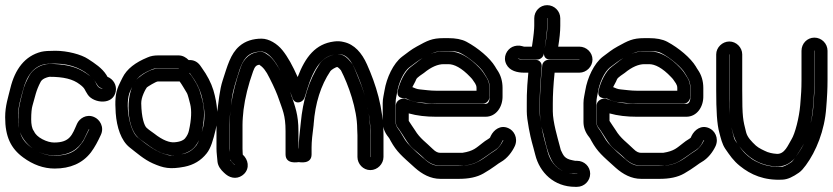

<svg xmlns="http://www.w3.org/2000/svg" viewBox="-21 -667 3231 745"><path d="M325 -166V-165L304 -123C302 -118 296 -112 292 -106C272 -78 241 -63 191 -63C160 -63 130 -73 99 -96C76 -113 63 -131 57 -154C74 -106 127 -64 189 -64C248 -64 282 -87 304 -125C309 -134 324 -169 325 -166ZM300 -391C266 -411 223 -419 171 -419C138 -419 106 -398 93 -374C81 -352 72 -332 68 -314C59 -277 50 -254 50 -204C50 -192 51 -181 53 -170C50 -183 49 -197 49 -212C49 -255 59 -282 67 -313C83 -378 112 -408 151 -418C156 -419 171 -420 194 -420C258 -420 304 -396 334 -367C349 -353 350 -347 359 -334C364 -327 370 -326 378 -323C360 -323 355 -337 350 -347C341 -365 320 -379 300 -391ZM288 -340C311 -323 306 -319 320 -299C343 -266 418 -258 428 -312C433 -336 419 -360 396 -369C395 -370 393 -374 392 -376C375 -403 347 -421 321 -438C294 -456 240 -470 194 -470C169 -470 152 -469 139 -466C76 -450 37 -399 19 -324C11 -290 -1 -257 -1 -212C-1 -137 21 -91 69 -56C107 -28 148 -13 191 -13C251 -13 299 -33 332 -76C347 -96 359 -119 370 -143C385 -174 366 -204 344 -213C314 -226 287 -207 278 -187C259 -144 251 -114 189 -114C176 -114 160 -118 143 -127C126 -136 117 -146 112 -155C112 -156 111 -158 110 -159C103 -168 100 -185 100 -204C100 -229 102 -247 105 -257C116 -294 118 -314 137 -350C140 -355 144 -359 152 -363C163 -368 171 -369 171 -369C226 -369 262 -360 288 -340Z M684 -382C685 -382 714 -384 715 -384L722 -374C741 -348 752 -325 759 -303C773 -254 776 -213 768 -177C759 -137 748 -112 741 -103C726 -84 709 -73 686 -69C659 -64 639 -63 632 -65C584 -76 546 -108 513 -134C482 -158 462 -265 484 -313C503 -354 511 -374 569 -398C576 -401 584 -402 592 -402H672C673 -401 673 -402 673 -401C674 -394 678 -386 684 -382ZM672 -452H592C578 -452 564 -450 551 -444C505 -425 471 -400 454 -365C449 -354 443 -344 439 -334C426 -304 425 -275 428 -228C432 -173 449 -121 482 -95C509 -74 538 -48 572 -33C613 -15 638 -9 695 -20C730 -27 759 -44 781 -72C797 -92 806 -123 816 -165C827 -211 823 -262 807 -317C798 -346 783 -375 762 -404L755 -414C744 -428 730 -435 711 -434C701 -444 688 -452 672 -452ZM674 -402C673 -401 672 -401 672 -401H592C565 -401 531 -378 516 -365C463 -320 467 -176 515 -133C525 -124 537 -117 547 -109C586 -79 623 -61 661 -65C692 -68 720 -78 737 -100C749 -116 757 -132 761 -149C772 -198 774 -239 765 -275C762 -285 760 -294 757 -304C750 -331 736 -352 722 -373L714 -383V-384C714 -384 713 -431 674 -402ZM676 -351C685 -339 695 -321 703 -308C709 -299 713 -276 717 -263C723 -239 722 -204 712 -160C710 -151 706 -141 697 -130C693 -125 682 -117 657 -115C638 -113 611 -122 577 -149C568 -156 559 -161 548 -171C539 -179 528 -210 527 -266C527 -278 530 -290 536 -304C542 -318 548 -327 549 -328C551 -330 584 -351 592 -351H672Z M1288 -457C1294 -457 1299 -457 1303 -456C1323 -452 1340 -436 1357 -397C1388 -329 1417 -239 1417 -142V-58L1416 -57V-58V-142C1416 -227 1399 -294 1371 -361C1357 -394 1352 -412 1342 -424C1328 -441 1314 -457 1288 -457ZM873 -236C871 -218 870 -200 870 -183V-90C870 -70 865 -50 883 -34L891 -27C887 -27 874 -44 873 -45C872 -58 869 -76 869 -90V-183C869 -198 871 -220 873 -236ZM1275 -455C1252 -450 1230 -436 1219 -419C1177 -355 1154 -277 1146 -190C1142 -151 1138 -121 1138 -95C1138 -93 1137 -88 1137 -88V-158C1137 -223 1124 -254 1108 -301C1096 -336 1055 -430 1020 -453L1008 -461C1004 -464 997 -466 991 -466C953 -466 925 -441 913 -406C895 -355 882 -305 875 -257C876 -264 877 -272 878 -280C882 -317 896 -356 904 -382C914 -417 927 -439 940 -450C953 -461 970 -467 993 -467C1005 -467 1020 -459 1036 -440C1055 -418 1072 -384 1092 -339C1103 -313 1111 -297 1112 -293C1118 -259 1154 -266 1161 -289C1164 -298 1167 -307 1170 -318C1198 -410 1232 -447 1275 -455ZM1366 -142V-58C1366 -31 1388 -7 1416 -7C1444 -7 1467 -31 1467 -58V-142C1467 -249 1437 -341 1403 -417C1383 -462 1354 -495 1313 -504C1301 -507 1289 -508 1275 -506C1204 -497 1164 -447 1134 -368C1115 -411 1096 -446 1075 -472C1055 -497 1023 -517 994 -517C961 -517 931 -508 908 -488C873 -458 861 -410 843 -355C831 -319 827 -270 821 -227C820 -210 819 -196 819 -183V-90C819 -74 822 -54 823 -39C825 -22 836 -8 848 3L856 10C866 18 878 23 891 23C904 23 917 17 926 8C949 -15 942 -48 921 -67C921 -71 920 -80 920 -90V-183C920 -202 922 -221 924 -241C930 -288 942 -337 961 -390C968 -410 974 -414 985 -416C999 -407 1011 -393 1025 -364C1044 -327 1055 -300 1060 -285C1075 -241 1087 -221 1087 -158V-68C1087 -28 1135 -38 1138 -38C1141 -38 1188 -28 1188 -68V-95C1188 -117 1191 -146 1196 -183V-185C1202 -267 1224 -336 1261 -391C1264 -396 1282 -407 1288 -407C1289 -406 1294 -404 1302 -394C1330 -340 1365 -244 1365 -167C1365 -158 1366 -150 1366 -142Z M1515 -258V-194C1515 -177 1523 -172 1529 -163C1546 -139 1561 -108 1582 -90C1596 -78 1611 -66 1623 -54C1641 -36 1663 -24 1688 -24H1775H1779C1803 -27 1822 -33 1837 -42C1863 -58 1877 -70 1902 -86C1914 -94 1922 -105 1928 -119C1929 -122 1931 -123 1932 -124V-123C1932 -123 1932 -122 1931 -121C1924 -106 1913 -91 1897 -81C1856 -56 1832 -23 1759 -23H1688C1664 -23 1644 -32 1624 -52L1622 -53C1583 -86 1559 -111 1551 -124C1543 -136 1533 -156 1524 -167C1517 -176 1514 -184 1514 -194V-267C1514 -285 1518 -295 1520 -309C1525 -342 1544 -389 1569 -407C1590 -422 1599 -431 1621 -443C1647 -458 1667 -465 1673 -466C1685 -468 1694 -469 1700 -469H1719C1742 -469 1757 -466 1766 -461C1803 -442 1846 -404 1857 -384C1867 -366 1879 -355 1879 -326V-294C1879 -281 1877 -264 1863 -264H1671C1664 -264 1658 -265 1652 -265C1618 -265 1589 -270 1563 -280C1563 -280 1549 -285 1548 -285C1530 -285 1515 -273 1515 -258ZM1671 -214H1863C1904 -214 1930 -252 1929 -295V-326C1929 -352 1922 -376 1908 -396C1905 -400 1903 -404 1900 -409C1880 -442 1834 -481 1789 -505C1770 -515 1746 -519 1719 -519H1700C1655 -519 1637 -509 1597 -487C1573 -474 1561 -463 1539 -447C1505 -421 1479 -365 1471 -316C1469 -301 1464 -286 1464 -267V-194C1464 -172 1472 -152 1486 -135C1488 -133 1491 -128 1495 -120C1519 -77 1537 -63 1589 -16C1617 9 1650 27 1688 27H1759C1797 27 1829 21 1855 6C1872 -4 1888 -14 1900 -23C1911 -31 1918 -36 1922 -38C1947 -52 1966 -77 1977 -101C1990 -132 1973 -161 1951 -170C1921 -183 1895 -164 1883 -139C1880 -133 1883 -134 1874 -128C1864 -122 1857 -117 1851 -112C1826 -93 1817 -81 1773 -74H1688C1679 -74 1670 -77 1658 -89C1633 -114 1608 -130 1589 -162C1581 -175 1572 -186 1565 -198V-227C1597 -218 1632 -214 1671 -214ZM1547 -286C1551 -286 1556 -285 1563 -281C1576 -275 1590 -271 1605 -270C1628 -268 1647 -265 1671 -265H1853C1868 -265 1878 -279 1878 -290V-326C1878 -339 1875 -353 1868 -364C1858 -380 1853 -389 1840 -403C1801 -444 1762 -468 1719 -468H1700C1663 -468 1627 -451 1592 -422C1589 -420 1583 -415 1575 -409C1549 -391 1530 -347 1523 -317C1522 -314 1514 -286 1547 -286ZM1579 -329C1583 -338 1590 -348 1594 -359C1597 -367 1619 -380 1624 -384C1653 -408 1679 -418 1700 -418H1719C1741 -418 1770 -404 1804 -368C1810 -362 1813 -358 1814 -356C1818 -349 1828 -340 1828 -326V-315H1671C1648 -315 1631 -318 1609 -320C1596 -321 1589 -325 1579 -329Z M2102 -597H2103V-596V-567C2103 -542 2098 -508 2090 -466C2089 -459 2087 -436 2115 -436H2227H2228C2227 -436 2227 -435 2227 -435H2108C2095 -435 2084 -425 2083 -413C2077 -355 2074 -306 2074 -265V-235C2074 -222 2075 -208 2077 -194C2074 -212 2073 -226 2073 -235V-265C2073 -284 2074 -306 2075 -332L2081 -408C2082 -419 2076 -435 2056 -435H2013C1994 -435 1988 -440 1988 -440H1989C1998 -437 2005 -436 2013 -436H2064C2076 -436 2087 -446 2089 -457C2098 -513 2102 -548 2102 -567V-596ZM2219 7V8H2218H2211C2200 8 2186 5 2167 -2C2135 -14 2113 -44 2104 -78C2092 -125 2090 -124 2080 -176C2082 -168 2084 -161 2086 -153C2099 -102 2101 -83 2118 -48C2133 -16 2168 7 2211 7H2218ZM2102 -647C2074 -647 2052 -624 2052 -596V-567C2052 -556 2050 -530 2043 -486H2013C2011 -486 2009 -487 2005 -488C1992 -492 1978 -490 1967 -485C1946 -475 1929 -446 1944 -417C1957 -392 1986 -385 2013 -385H2029L2025 -336C2023 -308 2023 -285 2023 -265V-235C2023 -218 2026 -196 2031 -169C2041 -116 2044 -114 2056 -66C2073 2 2128 58 2211 58H2218C2246 58 2269 35 2269 7C2269 -21 2246 -43 2218 -43H2211C2211 -43 2207 -44 2201 -45C2169 -51 2165 -64 2155 -85C2155 -85 2153 -93 2150 -104C2143 -131 2124 -194 2124 -235V-265C2124 -298 2126 -337 2131 -385H2227C2255 -385 2278 -409 2278 -436C2278 -463 2255 -486 2227 -486H2145C2150 -517 2153 -544 2153 -567V-596C2153 -624 2130 -647 2102 -647Z M2294 -258V-194C2294 -177 2302 -172 2308 -163C2325 -139 2340 -108 2361 -90C2375 -78 2390 -66 2402 -54C2420 -36 2442 -24 2467 -24H2554H2558C2582 -27 2601 -33 2616 -42C2642 -58 2656 -70 2681 -86C2693 -94 2701 -105 2707 -119C2708 -122 2710 -123 2711 -124V-123C2711 -123 2711 -122 2710 -121C2703 -106 2692 -91 2676 -81C2635 -56 2611 -23 2538 -23H2467C2443 -23 2423 -32 2403 -52L2401 -53C2362 -86 2338 -111 2330 -124C2322 -136 2312 -156 2303 -167C2296 -176 2293 -184 2293 -194V-267C2293 -285 2297 -295 2299 -309C2304 -342 2323 -389 2348 -407C2369 -422 2378 -431 2400 -443C2426 -458 2446 -465 2452 -466C2464 -468 2473 -469 2479 -469H2498C2521 -469 2536 -466 2545 -461C2582 -442 2625 -404 2636 -384C2646 -366 2658 -355 2658 -326V-294C2658 -281 2656 -264 2642 -264H2450C2443 -264 2437 -265 2431 -265C2397 -265 2368 -270 2342 -280C2342 -280 2328 -285 2327 -285C2309 -285 2294 -273 2294 -258ZM2450 -214H2642C2683 -214 2709 -252 2708 -295V-326C2708 -352 2701 -376 2687 -396C2684 -400 2682 -404 2679 -409C2659 -442 2613 -481 2568 -505C2549 -515 2525 -519 2498 -519H2479C2434 -519 2416 -509 2376 -487C2352 -474 2340 -463 2318 -447C2284 -421 2258 -365 2250 -316C2248 -301 2243 -286 2243 -267V-194C2243 -172 2251 -152 2265 -135C2267 -133 2270 -128 2274 -120C2298 -77 2316 -63 2368 -16C2396 9 2429 27 2467 27H2538C2576 27 2608 21 2634 6C2651 -4 2667 -14 2679 -23C2690 -31 2697 -36 2701 -38C2726 -52 2745 -77 2756 -101C2769 -132 2752 -161 2730 -170C2700 -183 2674 -164 2662 -139C2659 -133 2662 -134 2653 -128C2643 -122 2636 -117 2630 -112C2605 -93 2596 -81 2552 -74H2467C2458 -74 2449 -77 2437 -89C2412 -114 2387 -130 2368 -162C2360 -175 2351 -186 2344 -198V-227C2376 -218 2411 -214 2450 -214ZM2326 -286C2330 -286 2335 -285 2342 -281C2355 -275 2369 -271 2384 -270C2407 -268 2426 -265 2450 -265H2632C2647 -265 2657 -279 2657 -290V-326C2657 -339 2654 -353 2647 -364C2637 -380 2632 -389 2619 -403C2580 -444 2541 -468 2498 -468H2479C2442 -468 2406 -451 2371 -422C2368 -420 2362 -415 2354 -409C2328 -391 2309 -347 2302 -317C2301 -314 2293 -286 2326 -286ZM2358 -329C2362 -338 2369 -348 2373 -359C2376 -367 2398 -380 2403 -384C2432 -408 2458 -418 2479 -418H2498C2520 -418 2549 -404 2583 -368C2589 -362 2592 -358 2593 -356C2597 -349 2607 -340 2607 -326V-315H2450C2427 -315 2410 -318 2388 -320C2375 -321 2368 -325 2358 -329Z M3139 -471C3139 -471 3140 -471 3140 -470V-357C3140 -318 3138 -294 3137 -281L3135 -254C3132 -210 3121 -174 3110 -140C3097 -100 3084 -83 3067 -59C3076 -72 3085 -86 3093 -100C3113 -132 3130 -198 3134 -255L3136 -280C3137 -297 3139 -321 3139 -357V-470ZM2848 -99C2879 -58 2922 -26 2989 -21C3018 -19 3044 -31 3063 -53C3057 -46 3053 -40 3050 -38C3030 -24 3016 -20 3014 -20C2983 -18 2956 -23 2934 -31C2912 -41 2905 -42 2882 -61C2864 -76 2858 -85 2848 -99ZM2808 -456H2809V-317C2809 -243 2810 -200 2816 -177C2825 -145 2826 -133 2840 -110C2834 -119 2829 -123 2826 -136C2813 -185 2808 -212 2808 -317ZM2758 -456V-317C2758 -238 2761 -185 2770 -153C2776 -130 2781 -108 2793 -90C2811 -64 2824 -44 2850 -23C2892 11 2944 34 3016 30C3036 29 3056 19 3079 3C3089 -4 3097 -14 3106 -26C3145 -79 3179 -160 3185 -250L3187 -276C3188 -292 3190 -319 3190 -357V-470C3190 -498 3167 -521 3139 -521C3111 -521 3089 -498 3089 -470V-357C3089 -319 3087 -297 3086 -285L3084 -259C3080 -211 3064 -148 3050 -126C3037 -105 3024 -68 2993 -70C2974 -71 2960 -76 2957 -77C2943 -83 2923 -92 2912 -102C2895 -118 2879 -134 2874 -154C2862 -202 2859 -210 2859 -317V-456C2859 -483 2836 -506 2809 -506C2782 -506 2758 -483 2758 -456Z"/></svg>

Font: AppleStorm
Style: CBo
Weight: 400
Foundry: Cannot Into Space Fonts
Version: Version 1.01